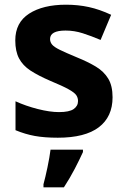

<svg xmlns="http://www.w3.org/2000/svg" viewBox="-20 -576 537 817"><path d="M459 -162Q459 -79 400.5 -34.5Q342 10 226 10Q169 10 128 2.5Q87 -5 46 -22V-145Q90 -125 141 -112Q192 -99 231 -99Q275 -99 293.5 -112Q312 -125 312 -146Q312 -160 304.5 -171Q297 -182 272 -196Q247 -210 194 -232Q143 -254 110 -275.5Q77 -297 61 -327.5Q45 -358 45 -404Q45 -480 104 -518Q163 -556 261 -556Q312 -556 358 -546Q404 -536 453 -513L408 -406Q368 -423 332 -434.5Q296 -446 259 -446Q193 -446 193 -410Q193 -397 201.5 -386.5Q210 -376 234.5 -364Q259 -352 307 -332Q354 -313 388 -292.5Q422 -272 440.5 -241.5Q459 -211 459 -162ZM333 71Q318 104 298 142.5Q278 181 252 221H165V208Q173 179 182 136Q191 93 195 61H333Z"/></svg>

Font: Noto Sans Gurmukhi
Style: Bold
Weight: 700
Designer: Jelle Bosma - Monotype Design Team
Foundry: Monotype Imaging Inc.
Version: Version 2.004; ttfautohint (v1.8.4.7-5d5b)